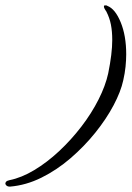

<svg xmlns="http://www.w3.org/2000/svg" viewBox="-47 -556 490 715"><path d="M-10 139Q-22 139 -26 131Q-27 130 -27 127Q-27 124 -24 120.5Q-21 117 -12 115Q33 106 80.5 77.5Q128 49 173 7Q218 -35 256 -84.5Q294 -134 320 -185.5Q346 -237 356 -283Q371 -357 371 -407Q371 -439 366 -464.5Q361 -490 349 -513Q349 -514 347 -516Q345 -519 342.5 -523.5Q340 -528 340 -532Q340 -536 344 -536Q346 -536 348 -536Q350 -536 353 -534Q382 -523 402.5 -473Q423 -423 423 -354Q423 -332 420.5 -307.5Q418 -283 412 -257Q403 -215 376 -164Q349 -113 308 -62Q267 -11 216 33Q165 77 107.5 105.5Q50 134 -10 139Z"/></svg>

Font: WindSong Medium
Style: Regular
Weight: 500
Designer: Robert E. Leuschke
Foundry: Robert E. Leuschke
Version: Version 1.010; ttfautohint (v1.8.3)